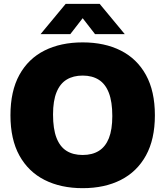

<svg xmlns="http://www.w3.org/2000/svg" viewBox="-20 -971 862 1001"><path d="M411 10Q297 10 212.5 -32.8Q128 -75.5 81.2 -160Q34.5 -244.5 34.5 -370Q34.5 -496 81 -580.5Q127.5 -665 212 -707.5Q296.5 -750 411 -750Q525.5 -750 610 -707.2Q694.5 -664.5 741 -580Q787.5 -495.5 787.5 -370Q787.5 -245 741 -160.5Q694.5 -76 610 -33Q525.5 10 411 10ZM411 -163Q461 -163 495.5 -184.5Q530 -206 547.8 -250.8Q565.5 -295.5 565.5 -366Q565.5 -440.5 547.5 -487Q529.5 -533.5 495 -555.2Q460.5 -577 411 -577Q362 -577 327.5 -556Q293 -535 274.8 -490.2Q256.5 -445.5 256.5 -374Q256.5 -299 274.5 -252.5Q292.5 -206 326.8 -184.5Q361 -163 411 -163ZM191.5 -793 322.5 -951H499.5L630.5 -793H475.5L396 -895.5H426L346.5 -793Z"/></svg>

Font: Encode Sans Condensed Thin Black
Style: Regular
Weight: 900
Version: Version 3.002